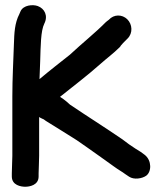

<svg xmlns="http://www.w3.org/2000/svg" viewBox="-20 -651 616 731"><path d="M456.9 11.9 471.5 21.7C490.1 34.1 520.7 29.1 536.3 18.2C557.3 3.5 558.5 -39.6 531.2 -61.3C519.4 -70.6 512.2 -75.2 496.5 -84.6L471.6 -101.3C463.4 -106.8 455.7 -113.8 446.5 -120.1C381.7 -164.6 312.1 -208.2 246.4 -252.7C242.5 -256.2 228.3 -270.1 208.5 -282.3C259.1 -322.9 313.9 -364.3 363.8 -408.8C387.2 -429.7 411.9 -447.6 435.5 -471.1C437.4 -473 438.4 -474.2 440.2 -477.6C445.6 -483.9 451.6 -490.5 455.8 -494.4L466 -504.6C486.2 -524.7 484.3 -558.2 464.6 -577.6C445.1 -596.8 413.6 -597.3 393.9 -575.3C390.7 -572.7 385.5 -569.4 382.8 -566.6C340.8 -524.2 294.1 -487.6 246.1 -442.7C208.6 -413 168.3 -381.7 130.4 -349.8C131.2 -371.7 132.3 -395.1 133 -418.4C134.9 -476.2 134.9 -533.3 148.7 -561C163.7 -590.6 150.3 -618.2 123.7 -628C105 -634.8 68.7 -632 58.1 -607.8L53.7 -597.6C35.6 -562.6 34.4 -525 33 -483.8C30.9 -418.9 27 -353.1 27 -284V-58C27 -37.7 25 -13.1 25 9V21C25 54.3 59.8 60 76 60C92.2 60 127 54.3 127 21V9C127 -8.2 129 -33.1 129 -58V-205.5C131.7 -203.6 136.7 -200.7 141.2 -198.9C149.5 -195.8 147.4 -195.1 155.1 -190.3C195.3 -164.8 231.7 -143.5 272 -117.4L312.1 -89.5C346.5 -65.6 380.6 -40.7 412.8 -17.8C430.4 -4.7 446.3 3.6 456.9 11.9Z"/></svg>

Font: Take Off
Style: YouHoser
Weight: 400
Foundry: Cannot Into Space Fonts
Version: Version 0.89